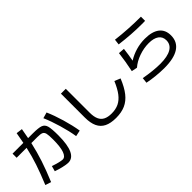

<svg xmlns="http://www.w3.org/2000/svg" viewBox="96 -1687 2620 2620"><g transform="rotate(-45 1406.0 -377.5)"><path d="M282.2 -48.8 303.7 -127Q350.6 -109.9 399.9 -97.4Q449.2 -85 471.7 -85Q520.5 -85 546.4 -157.2Q572.3 -229.5 572.3 -372.1Q572.3 -454.1 564 -488.8Q555.7 -523.4 529.8 -535.2Q503.9 -546.9 442.4 -546.9H327.6Q295.9 -404.8 252.7 -273.7Q209.5 -142.6 141.6 20.5L57.6 -6.8Q124 -168.5 164.8 -290Q205.6 -411.6 235.8 -546.9H43.9V-626H252.4Q264.6 -686.5 281.2 -784.2L371.1 -772.5Q357.4 -691.4 344.2 -626H433.6Q543.9 -626 589.1 -609.4Q634.3 -592.8 648.7 -540.8Q663.1 -488.8 663.1 -362.3Q663.1 0 496.1 0Q461.4 0 399.4 -14.4Q337.4 -28.8 282.2 -48.8ZM683.6 -670.9 769.5 -695.3Q815.9 -590.3 856 -453.9Q896 -317.4 915 -200.2L827.1 -181.6Q809.6 -293.5 769.3 -430.4Q729 -567.4 683.6 -670.9Z M1089.8 -277.3V-738.3H1183.6V-277.3Q1183.6 -199.7 1205.1 -151.4Q1226.6 -103 1271.7 -79.8Q1316.9 -56.6 1388.7 -56.6Q1468.3 -56.6 1527.6 -85.2Q1586.9 -113.8 1635 -176.5Q1683.1 -239.3 1727.5 -344.7L1812.5 -309.6Q1762.2 -185.5 1703.6 -111.8Q1645 -38.1 1569.1 -4.4Q1493.2 29.3 1388.7 29.3Q1285.2 29.3 1219.2 -3.2Q1153.3 -35.6 1121.6 -103.3Q1089.8 -170.9 1089.8 -277.3Z M2020.5 -18.6 2029.3 -98.6Q2109.9 -83.5 2191.4 -75Q2272.9 -66.4 2336.9 -66.4Q2477.1 -66.4 2550 -109.6Q2623 -152.8 2623 -235.4Q2623 -304.7 2571.5 -341.8Q2520 -378.9 2423.8 -378.9Q2328.6 -378.9 2233.6 -345.2Q2138.7 -311.5 2074.2 -254.9L1991.2 -271.5Q2023.4 -423.3 2041 -569.3L2129.9 -562.5Q2117.2 -456.1 2100.1 -364.7Q2172.4 -410.2 2256.3 -434.6Q2340.3 -459 2428.7 -459Q2568.4 -459 2641.6 -402.6Q2714.8 -346.2 2714.8 -238.3Q2714.8 -113.8 2618.9 -50Q2522.9 13.7 2336.9 13.7Q2262.7 13.7 2175.5 4.9Q2088.4 -3.9 2020.5 -18.6ZM2572.3 -627.9H2542Q2436.5 -627.9 2336.4 -635Q2236.3 -642.1 2122.1 -656.2L2131.8 -737.3Q2362.8 -709 2604.5 -709V-628.9Q2583 -628.9 2572.3 -627.9Z"/></g></svg>

Font: Pretendard Medium
Style: Regular
Weight: 500
Designer: Base glyphs from Inter by Rasmus Andersson; Hangeul glyphs from Noto Sans CJK(Source Han Sans) by Jang Soo-young and Kan
Foundry: Kil Hyung-jin
Version: Version 1.309